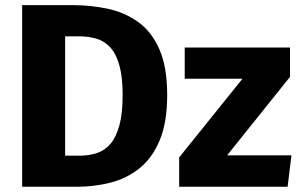

<svg xmlns="http://www.w3.org/2000/svg" viewBox="-20 -713 1150 733"><path d="M64.5 -693.4H257.7Q327.4 -693.4 391.7 -679.5Q456 -665.7 507.4 -629.1Q558.8 -592.5 588.5 -524.7Q618.3 -456.9 618.3 -349.9Q618.3 -245.5 589.6 -177.2Q560.9 -108.9 512 -70.1Q463 -31.2 401.3 -15.6Q339.7 0 273.1 0H64.5ZM281.2 -574.4H228.6V-118.6H283.2Q320.5 -118.6 350.9 -129Q381.3 -139.3 402.8 -165.1Q424.2 -190.9 436.2 -236Q448.2 -281.1 448.2 -349.9Q448.2 -419.4 435.7 -463.7Q423.2 -508 400.9 -532.2Q378.5 -556.4 347.9 -565.4Q317.2 -574.4 281.2 -574.4ZM685.2 -531.4H1087.2V-419.6L847.1 -120H1092.7L1078 0H664V-112L905.6 -412.3H685.2Z"/></svg>

Font: Fira Sans Variable
Style: Regular
Weight: 400
Designer: Carrois Corporate & Edenspiekermann AG
Foundry: Carrois Corporate GbR & Edenspiekermann AG
Version: Version 4.202